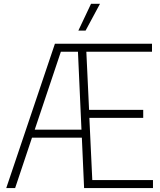

<svg xmlns="http://www.w3.org/2000/svg" viewBox="-20 -964 822 984"><path d="M12 0 261.5 -740H759V-699H422.5L436.5 -401H714V-360H438L453 -41H764V0H411L399.5 -258.5H144L57.5 0ZM292 -699 158 -299.5H397.5L379.5 -699ZM381.5 -807 446.5 -944.5H492.5L418.5 -807Z"/></svg>

Font: Encode Sans Condensed Condensed ExtraLight
Style: Regular
Weight: 200
Width: 3
Designer: Multiple Designers
Foundry: Impallari Type
Version: Version 3.000; ttfautohint (v1.8.3) -l 8 -r 50 -G 200 -x 14 